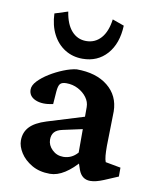

<svg xmlns="http://www.w3.org/2000/svg" viewBox="-78 -720 631 788"><g transform="rotate(10 238.0 -326.5)"><path d="M183.6 7.8Q139.6 7.8 107.9 -10.7Q76.2 -29.3 59.6 -55.7Q43 -82 43 -106.4Q43 -140.6 64.5 -163.6Q85.9 -186.5 132.8 -201.2L285.2 -248V-288.1Q285.2 -309.6 271.5 -328.1Q257.8 -346.7 235.4 -358.4Q212.9 -370.1 186.5 -370.1Q168 -370.1 160.6 -361.8Q153.3 -353.5 151.4 -329.1L147.5 -276.4Q103.5 -266.6 74.7 -278.8Q45.9 -291 45.9 -319.3Q45.9 -336.9 63.5 -355.5Q81.1 -374 107.9 -390.6Q134.8 -407.2 164.1 -418.9Q193.4 -430.7 217.8 -433.6Q299.8 -433.6 348.1 -394.5Q396.5 -355.5 397.5 -290L394.5 -145.5Q394.5 -121.1 396 -105Q397.5 -88.9 401.4 -79.1L464.8 -67.4V-30.3L407.2 -5.9Q390.6 1 377 4.4Q363.3 7.8 351.6 7.8Q316.4 7.8 302.7 -29.3L288.1 -72.3L306.6 -68.4Q276.4 -32.2 245.1 -12.2Q213.9 7.8 183.6 7.8ZM225.6 -70.3Q242.2 -70.3 257.3 -77.1Q272.5 -84 285.2 -98.6V-196.3L204.1 -178.7Q180.7 -173.8 170.4 -162.1Q160.2 -150.4 160.2 -130.9Q160.2 -107.4 179.2 -88.9Q198.2 -70.3 225.6 -70.3ZM328.1 -661.1 377 -643.6Q374 -568.4 335 -524.4Q295.9 -480.5 233.4 -480.5Q192.4 -480.5 160.2 -500.5Q127.9 -520.5 108.9 -557.1Q89.8 -593.8 87.9 -643.6L142.6 -661.1Q150.4 -609.4 174.8 -582Q199.2 -554.7 235.4 -554.7Q272.5 -554.7 296.9 -582Q321.3 -609.4 328.1 -661.1Z"/></g></svg>

Font: Crimson Pro SemiBold
Style: Regular
Weight: 600
Designer: Jacques Le Bailly
Foundry: Baron von Fonthausen
Version: Version 1.003